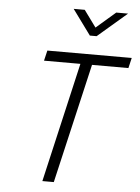

<svg xmlns="http://www.w3.org/2000/svg" viewBox="-61 -973 742 1020"><g transform="rotate(5 310.0 -463.0)"><path d="M351 -638 204 0H265L413 -638H607L620 -693H170L157 -638ZM517 -926 414 -837 349 -926H290L388 -792H424L580 -926Z"/></g></svg>

Font: RazerF5 Light
Style: Italic
Weight: 300
Foundry: Razer Inc.
Version: Version 2